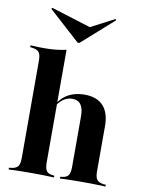

<svg xmlns="http://www.w3.org/2000/svg" viewBox="-91 -885 704 948"><g transform="rotate(10 261.5 -411.5)"><path d="M135.5 -2.4Q109.7 -2.4 83.1 -2Q56.5 -1.6 19.4 0V-8.9L29.8 -9.7Q54.8 -12.9 64.1 -25Q73.4 -37.1 73.4 -66.9V-208.9H198.4V-66.9Q198.4 -37.1 207.3 -24.6Q216.1 -12.1 238.7 -9.7L246.8 -8.9V0Q210.5 -1.6 185.5 -2Q160.5 -2.4 135.5 -2.4ZM325.8 -208.9V-319.4Q325.8 -359.7 311.7 -379Q297.6 -398.4 268.5 -398.4Q239.5 -398.4 214.9 -376.6Q190.3 -354.8 171.8 -307.3L169.4 -310.5Q191.1 -373.4 230.2 -401.2Q269.4 -429 325.8 -429Q387.1 -429 419 -394.4Q450.8 -359.7 450.8 -293.5V-208.9ZM387.9 -2.4Q363.7 -2.4 338.3 -2Q312.9 -1.6 276.6 0V-8.9L284.7 -9.7Q308.1 -12.1 316.9 -24.6Q325.8 -37.1 325.8 -66.9V-208.9H450.8V-66.9Q450.8 -37.1 460.1 -25Q469.4 -12.9 493.5 -9.7L504.8 -8.9V0Q466.9 -1.6 440.7 -2Q414.5 -2.4 387.9 -2.4ZM73.4 -208.9V-554.8Q73.4 -584.7 64.1 -596.8Q54.8 -608.9 28.2 -612.1L19.4 -613.7V-622.6Q41.1 -621 57.7 -620.6Q74.2 -620.2 90.3 -620.2Q119.4 -620.2 146 -623Q172.6 -625.8 198.4 -631.5V-622.6V-208.9ZM410.5 -823.4 414.5 -817.7 254.8 -675.8H246L89.5 -817.7L93.5 -823.4L316.1 -754L245.2 -737.1Z"/></g></svg>

Font: Playfair 144pt SemiCondensed ExtraBold
Style: Regular
Weight: 800
Width: 4
Designer: Claus Eggers Sørensen
Foundry: Claus Eggers Sørensen
Version: Version 2.203